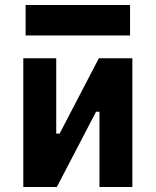

<svg xmlns="http://www.w3.org/2000/svg" viewBox="-20 -752 626 772"><path d="M73.7 0V-517.6H206.1V-214.8H219.7L377.4 -517.6H512.2V0H379.9V-302.7H366.2L208.5 0ZM83 -609.4V-731.9H502.9V-609.4Z"/></svg>

Font: CaskaydiaMono NF
Style: Bold
Weight: 700
Designer: Aaron Bell
Foundry: Saja Typeworks
Version: Version 2111.001; ttfautohint (v1.8.4);Nerd Fonts 3.1.1